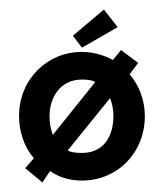

<svg xmlns="http://www.w3.org/2000/svg" viewBox="-20 -375 342 403"><path d="M133 -300 152 -275 227 -318 198 -355ZM218 -131C218 -92 200 -54 152 -54C141 -54 130 -55 122 -59L211 -169C216 -157 218 -144 218 -131ZM84 -131C84 -170 106 -208 152 -208C163 -208 172 -207 180 -203L91 -92C86 -104 84 -118 84 -131ZM33 -22 69 8 85 -16C105 -2 128 4 152 4C227 4 284 -55 284 -131C284 -165 272 -196 252 -219L270 -243L234 -270L217 -249C197 -260 175 -266 151 -266C79 -266 20 -208 20 -132C20 -98 31 -66 51 -43Z"/></svg>

Font: Hussar Tani
Style: Dwa
Weight: 700
Foundry: Cannot Into Space Fonts
Version: Version 0.92